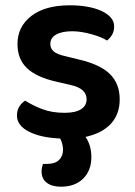

<svg xmlns="http://www.w3.org/2000/svg" viewBox="-20 -509 510 725"><path d="M432 -134Q432 -78 399 -42Q366 -6 303 8Q325 40 325 84Q325 135 294 165.5Q263 196 210 196Q176 196 156.5 181Q137 166 137 138Q137 125 142 110H155Q188 110 203 95Q218 80 218 56Q218 47 215.5 36Q213 25 207 14Q134 11 89 -12Q44 -35 44 -73Q44 -92 52.5 -106Q61 -120 75 -129Q103 -111 139.5 -97Q176 -83 224 -83Q265 -83 286 -96.5Q307 -110 307 -134Q307 -175 247 -188L191 -201Q117 -218 81.5 -252Q46 -286 46 -343Q46 -408 98 -448.5Q150 -489 244 -489Q280 -489 310.5 -483.5Q341 -478 363.5 -467.5Q386 -457 398.5 -442.5Q411 -428 411 -409Q411 -391 403 -377.5Q395 -364 384 -356Q375 -362 360.5 -368Q346 -374 328.5 -379Q311 -384 291.5 -387.5Q272 -391 253 -391Q214 -391 192 -378.5Q170 -366 170 -343Q170 -326 182.5 -315Q195 -304 226 -297L275 -285Q358 -266 395 -229.5Q432 -193 432 -134Z"/></svg>

Font: Baloo Bhai 2 SemiBold
Style: Regular
Weight: 600
Designer: Supriya Tembe, Noopur Datye and Ek Type
Foundry: Ek Type
Version: Version 1.640;PS 1.000;hotconv 16.6.51;makeotf.lib2.5.65220;